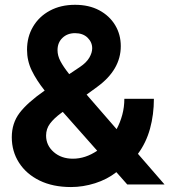

<svg xmlns="http://www.w3.org/2000/svg" viewBox="-20 -756 694 787"><path d="M271 10.7Q196.8 10.7 142.3 -15.9Q87.9 -42.5 58.1 -88.9Q28.3 -135.3 28.3 -193.4Q28.3 -251 60.3 -293.2Q92.3 -335.4 163.1 -384.8Q129.4 -427.2 110.1 -467Q90.8 -506.8 90.8 -552.2Q90.8 -605 115.5 -646.7Q140.1 -688.5 184.6 -712.4Q229 -736.3 287.6 -736.3Q344.7 -736.3 386.7 -713.9Q428.7 -691.4 451.9 -653.1Q475.1 -614.7 475.1 -566.9Q475.1 -470.2 378.4 -399.9L335 -368.2L458 -226.6Q472.7 -253.9 481.2 -285.4Q489.7 -316.9 489.7 -351.1H610.8Q610.8 -286.6 595 -228.8Q579.1 -170.9 545.4 -125.5L654.3 0H501.5L457 -50.3Q418.9 -20.5 369.6 -4.9Q320.3 10.7 271 10.7ZM378.4 -138.2 237.3 -297.4 230.5 -292.5Q201.2 -271 185.1 -249.5Q168.9 -228 168.9 -200.2Q168.9 -160.2 200.2 -132.8Q231.4 -105.5 278.8 -105.5Q330.1 -105.5 378.4 -138.2ZM263.7 -452.1 307.6 -481.4Q334.5 -499.5 346.2 -519.8Q357.9 -540 357.9 -558.1Q357.9 -583 338.9 -601.6Q319.8 -620.1 287.6 -620.1Q256.3 -620.1 236.1 -600.8Q215.8 -581.5 215.8 -550.3Q215.8 -527.8 227.8 -505.1Q239.7 -482.4 263.7 -452.1Z"/></svg>

Font: Inter Display
Style: Bold
Weight: 700
Designer: Rasmus Andersson
Foundry: rsms
Version: Version 4.001;git-9221beed3